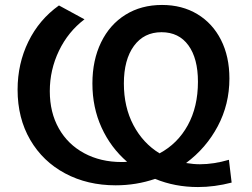

<svg xmlns="http://www.w3.org/2000/svg" viewBox="-20 -736 1016 775"><path d="M779 19Q686 19 606 -14Q530 12 447 12Q333 12 243 -36Q153 -84 102 -171.5Q51 -259 51 -374Q51 -479 94.5 -568Q138 -657 218 -714L321 -658Q255 -608 218 -531Q181 -454 181 -368Q181 -282 217.5 -217.5Q254 -153 320 -117.5Q386 -82 471 -82Q486 -82 493 -83Q427 -140 390 -221Q353 -302 353 -399Q353 -493 388 -565Q423 -637 486.5 -676.5Q550 -716 634 -716Q715 -716 776.5 -679Q838 -642 872 -575Q906 -508 906 -419Q906 -315 859 -226.5Q812 -138 731 -78Q761 -73 787 -73Q843 -73 904 -91L915 1Q846 19 779 19ZM624 -117Q697 -156 738 -230.5Q779 -305 779 -406Q779 -500 740.5 -553Q702 -606 632 -606Q561 -606 520.5 -550.5Q480 -495 480 -399Q480 -304 518.5 -231Q557 -158 624 -117Z"/></svg>

Font: Montserrat Alternates SemiBold
Style: Regular
Weight: 600
Designer: Julieta Ulanovsky
Foundry: Julieta Ulanovsky
Version: Version 7.200